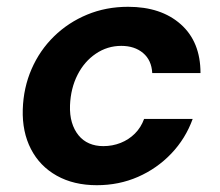

<svg xmlns="http://www.w3.org/2000/svg" viewBox="-20 -533 648 565"><path d="M265 12Q197 12 147 -16Q97 -44 71 -94.5Q45 -145 47 -211Q49 -275 73 -330Q97 -385 139 -426Q181 -467 236.5 -490Q292 -513 357 -513Q454 -513 512 -461.5Q570 -410 570 -318H428Q426 -356 401 -377Q376 -398 337 -398Q296 -398 262 -375Q228 -352 208 -312.5Q188 -273 186 -223Q185 -195 191.5 -173Q198 -151 211 -135Q224 -119 242.5 -111Q261 -103 284 -103Q311 -103 335 -112.5Q359 -122 377 -140Q395 -158 404 -183H547Q526 -125 484 -81Q442 -37 386 -12.5Q330 12 265 12Z"/></svg>

Font: DM Sans 17pt
Style: Bold Italic
Weight: 700
Italic angle: -10°
Version: Version 4.004;gftools[0.9.30]